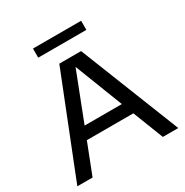

<svg xmlns="http://www.w3.org/2000/svg" viewBox="-202 -1070 1188 1233"><g transform="rotate(-30 392.0 -454.0)"><path d="M17.5 0 311 -740H472.5L766 0H651.5L563.5 -226H218.5L130.5 0ZM253 -314.5H529L391 -670ZM213 -841V-908.5H570V-841Z"/></g></svg>

Font: Encode Sans Exp Md
Style: Regular
Weight: 500
Width: 7
Designer: Multiple Designers
Foundry: Impallari Type
Version: Version 3.002; ttfautohint (v1.8.3) -l 8 -r 50 -G 200 -x 14 